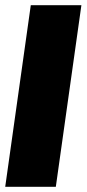

<svg xmlns="http://www.w3.org/2000/svg" viewBox="-30 -716 332 736"><path d="M282 -696 184 0H-10L88 -696Z"/></svg>

Font: Fira Sans Extra Condensed Black
Style: Italic
Weight: 900
Width: 3
Italic angle: -8°
Designer: Carrois Corporate & Edenspiekermann AG
Foundry: Carrois Corporate GbR & Edenspiekermann AG
Version: Version 4.203